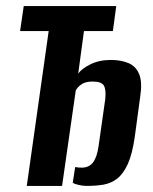

<svg xmlns="http://www.w3.org/2000/svg" viewBox="-20 -611 504 631"><path d="M68 0 140 -509H46L58 -591H362L351 -509H256L237 -369Q248 -385 277 -399.5Q306 -414 344 -414Q378 -414 402.5 -403.5Q427 -393 437.5 -367Q448 -341 441 -295L423 -162Q415 -105 400 -72Q385 -39 364.5 -23.5Q344 -8 319 -4Q294 0 264 0Q253 0 239.5 -3Q226 -6 219 -10L227 -62Q232 -61 238 -60.5Q244 -60 248 -60Q273 -60 286 -77.5Q299 -95 304 -131L326 -286Q329 -316 321.5 -329.5Q314 -343 284 -343Q261 -343 248 -334Q235 -325 229 -314L184 0Z"/></svg>

Font: Alumni Sans
Style: Bold Italic
Weight: 700
Italic angle: -8°
Designer: Robert E. Leuschke
Foundry: Robert E. Leuschke
Version: Version 1.016